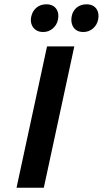

<svg xmlns="http://www.w3.org/2000/svg" viewBox="-20 -874 479 894"><path d="M57 0 199 -658H326L184 0ZM181 -725Q160 -725 146 -735Q132 -745 126.5 -762Q121 -779 126 -799Q132 -824 150.5 -839Q169 -854 196 -854Q216 -854 229.5 -845Q243 -836 248.5 -820Q254 -804 250 -783Q245 -758 226 -741.5Q207 -725 181 -725ZM368 -725Q347 -725 333.5 -735Q320 -745 315 -762Q310 -779 314 -799Q319 -824 337.5 -839Q356 -854 383 -854Q403 -854 416.5 -845Q430 -836 435.5 -820Q441 -804 437 -783Q432 -758 413 -741.5Q394 -725 368 -725Z"/></svg>

Font: Ysabeau Infant
Style: Bold Italic
Weight: 700
Italic angle: -12°
Designer: Christian Thalmann (Catharsis Fonts)
Version: Version 2.001;gftools[0.9.30]; featfreeze: ss01,ss02,lnum